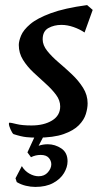

<svg xmlns="http://www.w3.org/2000/svg" viewBox="-20 -511 408 756"><path d="M126 31Q104 31 84 29Q64 27 33 17Q28 13 21.5 -1.5Q15 -16 15 -24Q15 -28 18 -28Q23 -28 45 -22.5Q67 -17 104 -17Q153 -17 185 -36.5Q217 -56 217 -92Q217 -116 200.5 -138Q184 -160 160 -181.5Q136 -203 111.5 -226Q87 -249 70.5 -275.5Q54 -302 54 -334Q54 -349 63 -371Q72 -393 99 -416Q126 -439 180 -459Q234 -479 323 -491L345 -472L313 -383Q294 -396 269.5 -404.5Q245 -413 222 -413Q193 -413 170.5 -400.5Q148 -388 148 -356Q148 -333 166 -310.5Q184 -288 210.5 -265.5Q237 -243 263 -218.5Q289 -194 307 -165.5Q325 -137 325 -104Q325 -85 318 -62Q311 -39 290.5 -18Q270 3 230.5 17Q191 31 126 31ZM119 225Q101 225 82 220.5Q63 216 46 206L41 191L66 143Q77 162 95.5 172.5Q114 183 132 183Q155 183 168.5 167.5Q182 152 182 136Q182 122 172 110.5Q162 99 140 99Q120 99 102 108L88 89L129 0H165L132 63Q149 57 168 57Q197 57 221.5 73.5Q246 90 246 124Q246 147 232 170.5Q218 194 189.5 209.5Q161 225 119 225Z"/></svg>

Font: Julee
Style: Regular
Weight: 400
Designer: Julian Tunni
Foundry: Julian Tunni
Version: Version 1.002; ttfautohint (v1.8.4.7-5d5b);gftools[0.9.23]